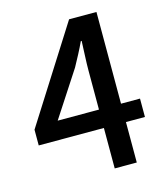

<svg xmlns="http://www.w3.org/2000/svg" viewBox="-110 -823 790 908"><g transform="rotate(-15 285.0 -368.5)"><path d="M339 0V-198H20V-275L313 -737H447V-288H540V-198H447V0ZM339 -288V-480Q339 -510 341 -551Q343 -592 344 -623H340Q327 -595 312 -566.5Q297 -538 281 -509L137 -288Z"/></g></svg>

Font: Source Han Sans TC Medium
Style: Regular
Weight: 500
Designer: Ryoko NISHIZUKA Ë•øÂ°öÊ∂ºÂ≠ê (kana, bopomofo & ideographs); Paul D. Hunt (Latin, Greek & Cyrillic); Sandoll Communicatio
Foundry: Adobe
Version: Version 2.004;hotconv 1.0.118;makeotfexe 2.5.65603